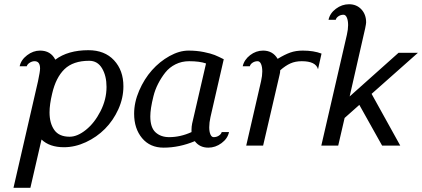

<svg xmlns="http://www.w3.org/2000/svg" viewBox="-20 -690 2001 910"><path d="M310.1 -42Q346.7 -42 387.2 -74.5Q427.7 -106.9 456.3 -162.8Q484.9 -218.8 484.9 -277.8Q484.9 -330.6 463.6 -366.2Q442.4 -401.9 402.8 -401.9Q326.7 -401.9 285.6 -362.1Q244.6 -322.3 227.1 -246.1Q214.8 -194.8 214.8 -157.2Q214.8 -106 237.3 -74Q259.8 -42 310.1 -42ZM160.2 -305.2Q169.9 -351.1 169.9 -365.2Q169.9 -399.9 144 -399.9Q131.8 -399.9 120.6 -392.6Q109.4 -385.3 106.9 -376H73.2Q79.6 -406.2 108.4 -428.2Q137.2 -450.2 169.9 -450.2Q220.2 -450.2 242.2 -407.2Q302.2 -452.1 398.9 -452.1Q476.1 -452.1 520.5 -404.3Q564.9 -356.4 564.9 -280.8Q564.9 -225.1 540.8 -171.9Q516.6 -118.7 477.5 -79.3Q438.5 -40 387 -16.1Q335.4 7.8 283.2 7.8Q214.8 7.8 176.8 -28.8L124 200.2H43.9Z M615.7 -150.9Q615.7 -205.1 639.6 -260.5Q663.6 -315.9 700.2 -357.2Q736.8 -398.4 783.4 -424.3Q830.1 -450.2 873.5 -450.2Q912.1 -450.2 945.8 -443.4Q979.5 -436.5 997.6 -429.2Q1015.6 -421.9 1040.5 -409.2L977.5 -134.8Q971.7 -108.9 971.7 -86.9Q971.7 -65.9 977.3 -53Q982.9 -40 992.7 -40Q1006.3 -40 1017.3 -47.1Q1028.3 -54.2 1030.8 -64H1065.4Q1059.1 -33.2 1030 -11.7Q1001 9.8 967.3 9.8Q926.3 9.8 903.3 -21Q829.6 9.8 755.4 9.8Q690.9 9.8 653.3 -35.4Q615.7 -80.6 615.7 -150.9ZM956.5 -389.2Q926.8 -399.9 876.5 -399.9Q841.3 -399.9 812 -385.3Q782.7 -370.6 763.4 -346.2Q744.1 -321.8 729.5 -293.2Q714.8 -264.6 707.3 -234.1Q699.7 -203.6 696 -179.9Q692.4 -156.2 692.4 -138.2Q692.4 -85.4 717.3 -62.7Q742.2 -40 781.7 -40Q835.4 -40 887.7 -64V-76.2Q887.7 -89.4 890.6 -104Z M1487.3 -361.8Q1477.1 -399.9 1410.2 -399.9Q1379.9 -399.9 1356.4 -389.4Q1333 -378.9 1308.1 -356.9Q1308.1 -346.2 1305.2 -335.9L1227.1 0H1147L1217.3 -305.2Q1223.1 -331.1 1223.1 -351.1Q1223.1 -373 1217.3 -386.5Q1211.4 -399.9 1201.2 -399.9Q1187.5 -399.9 1177 -392.8Q1166.5 -385.7 1164.1 -376H1130.4Q1137.2 -406.7 1165.3 -428.5Q1193.4 -450.2 1227.1 -450.2Q1272.9 -450.2 1295.9 -411.1Q1329.6 -431.6 1355.7 -440.9Q1381.8 -450.2 1415 -450.2Q1466.8 -450.2 1503.9 -436Z M1583 0H1502.9L1624 -524.9Q1629.9 -550.8 1629.9 -570.8Q1629.9 -592.8 1624 -606.4Q1618.2 -620.1 1607.9 -620.1Q1594.7 -620.1 1584.2 -613Q1573.7 -606 1571.3 -596.2H1537.1Q1543.5 -627 1572 -648.4Q1600.6 -669.9 1634.3 -669.9Q1669.9 -669.9 1692.6 -645.8Q1715.3 -621.6 1715.3 -584Q1715.3 -578.1 1710.9 -556.2L1637.2 -232.9L1869.1 -439.9H1960.9L1741.2 -245.1L1877 0H1791L1683.1 -192.9L1613.3 -130.9Z"/></svg>

Font: Pfennig
Style: Italic
Weight: 500
Italic angle: -13°
Version: Version 20120410 ; ttfautohint (v0.8)